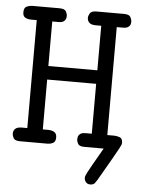

<svg xmlns="http://www.w3.org/2000/svg" viewBox="-55 -654 634 863"><g transform="rotate(5 262.5 -222.5)"><path d="M18 -31Q18 -45 27 -53.5Q36 -62 56 -62H81V-549H56Q41 -549 29.5 -555Q18 -561 18 -579Q18 -600 31 -605.5Q44 -611 55 -611H178Q202 -611 208 -599.5Q214 -588 214 -580Q214 -569 210 -562.5Q206 -556 200 -553Q194 -550 188 -549.5Q182 -549 179 -549H151V-348H372V-549H347Q327 -549 318 -557.5Q309 -566 309 -580Q309 -588 315.5 -599.5Q322 -611 346 -611H469Q493 -611 499 -599.5Q505 -588 505 -580Q505 -568 501 -562Q497 -556 491 -553Q485 -550 478.5 -549.5Q472 -549 468 -549H442V-62H474Q484 -62 497.5 -57.5Q511 -53 511 -33Q511 -29 510 -25.5Q509 -22 500.5 -6Q492 10 472.5 44Q453 78 416 142Q412 149 405.5 157.5Q399 166 385 166Q372 166 365 157.5Q358 149 358 138Q358 134 359 130.5Q360 127 366.5 114Q373 101 388 75Q403 49 431 0H344Q321 0 315 -11Q309 -22 309 -30Q309 -42 313 -48.5Q317 -55 323 -58Q329 -61 335.5 -61.5Q342 -62 347 -62H372V-287H151V-62H176Q191 -62 202.5 -55.5Q214 -49 214 -31Q214 -12 202.5 -6Q191 0 177 0H54Q30 0 24 -11.5Q18 -23 18 -31Z"/></g></svg>

Font: CMU Typewriter Custom
Style: Regular
Weight: 500
Monospace: yes
Version: Version 0.7.0